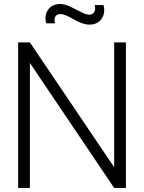

<svg xmlns="http://www.w3.org/2000/svg" viewBox="-20 -930 713 950"><path d="M69.8 0V-720.2H127.9L544.9 -102.5V-720.2H603V0H544.9L127.9 -618.7V0ZM208.5 -814.5Q198.2 -854.5 218.3 -882.3Q238.3 -910.2 276.9 -910.2Q300.3 -910.2 328.1 -897Q356 -883.8 380.9 -870.6Q405.8 -857.4 421.9 -857.4Q439.5 -857.4 446.8 -871.6Q454.1 -885.7 448.2 -904.8H492.2Q502.4 -865.2 482.4 -836.7Q462.4 -808.1 422.4 -808.1Q404.3 -808.1 382.8 -816.2Q361.3 -824.2 345 -834.2Q328.6 -844.2 310.1 -852.3Q291.5 -860.4 278.3 -860.4Q259.3 -860.4 252.9 -846.2Q246.6 -832 252.4 -814.5Z"/></svg>

Font: Manrope Light
Style: Regular
Weight: 300
Designer: Mikhail Sharanda
Foundry: Mikhail Sharanda
Version: Version 4.505;FEAKit 1.0